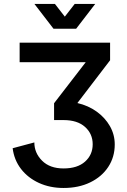

<svg xmlns="http://www.w3.org/2000/svg" viewBox="-20 -938 643 969"><path d="M559.1 -209Q559.1 -145.5 526.4 -95.7Q493.7 -45.9 435.3 -17.6Q377 10.7 300.8 10.7Q232.4 10.7 176.8 -14.6Q121.1 -40 86.2 -85.2Q51.3 -130.4 43.9 -189.9L153.3 -219.2Q153.3 -166 192.4 -127Q231.4 -87.9 300.8 -87.9Q370.6 -87.9 409.2 -122.3Q447.8 -156.7 447.8 -210Q447.8 -262.7 409.2 -297.4Q370.6 -332 300.8 -332H252.9V-417L412.6 -624H79.1V-722.7H535.6V-633.8L370.6 -418Q425.3 -405.3 467.8 -374.8Q510.3 -344.2 534.7 -301.5Q559.1 -258.8 559.1 -209ZM257.3 -918 307.1 -854 356.9 -918H460.4L364.3 -793H250L153.8 -918Z"/></svg>

Font: Giphurs Medium
Style: Regular
Weight: 500
Version: Version 0.920; ttfautohint (v1.8.4.7-5d5b)